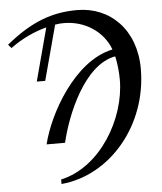

<svg xmlns="http://www.w3.org/2000/svg" viewBox="-58 -717 825 975"><g transform="rotate(-5 354.0 -229.5)"><path d="M23 -503C84 -548 150 -577 208 -592L136 -322H179L254 -602C270 -605 285 -606 299 -606C404 -606 498 -546 533 -451C335 -410 193 -148 158 0H252C284 -138 384 -387 544 -415C552 -380 557 -334 557 -295C557 -96 418 140 216 184V207C465 185 668 -53 668 -341C668 -541 539 -666 371 -666C244 -666 136 -627 7 -521Z"/></g></svg>

Font: XITS
Style: Italic
Weight: 400
Italic angle: -16.33°
Designer: MicroPress Inc., with final additions and corrections provided by Coen Hoffman, Elsevier (retired)
Version: Version 1.302